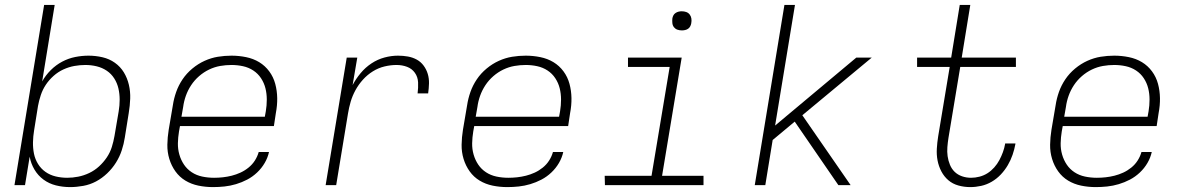

<svg xmlns="http://www.w3.org/2000/svg" viewBox="-20 -755 4840 783"><path d="M266 8Q236 8 208 1Q180 -6 157.5 -22.5Q135 -39 120.5 -63.5Q106 -88 101 -116L82 0H39L160 -735H203L152 -423Q166 -448 187 -469Q208 -490 233.5 -503.5Q259 -517 286.5 -522.5Q314 -528 341 -528Q370 -528 398 -521.5Q426 -515 448.5 -499Q471 -483 485 -460Q499 -437 505.5 -409.5Q512 -382 511 -353Q510 -324 505 -294L489 -194Q485 -168 476.5 -142Q468 -116 453 -92Q438 -68 417 -48Q396 -28 371.5 -15Q347 -2 319.5 3Q292 8 266 8ZM254 -30Q276 -30 299 -34.5Q322 -39 344 -49.5Q366 -60 384 -76.5Q402 -93 415.5 -113Q429 -133 436 -155.5Q443 -178 447 -201L464 -301Q468 -325 468 -348.5Q468 -372 463 -394Q458 -416 446 -435Q434 -454 415.5 -466.5Q397 -479 374.5 -484.5Q352 -490 328 -490Q306 -490 283.5 -486Q261 -482 239 -472Q217 -462 198.5 -445.5Q180 -429 167 -409.5Q154 -390 146.5 -367.5Q139 -345 135 -323L119 -223Q115 -199 114.5 -175Q114 -151 118.5 -128.5Q123 -106 135 -86.5Q147 -67 165.5 -54Q184 -41 207 -35.5Q230 -30 254 -30Z M849 8Q818 8 789 2Q760 -4 736 -18.5Q712 -33 695.5 -56Q679 -79 670.5 -107Q662 -135 662.5 -165Q663 -195 668 -226L685 -326Q689 -353 698.5 -380Q708 -407 724.5 -431.5Q741 -456 764.5 -475.5Q788 -495 814.5 -507Q841 -519 868.5 -523.5Q896 -528 924 -528Q954 -528 983.5 -522Q1013 -516 1037 -501.5Q1061 -487 1078 -464Q1095 -441 1102.5 -413Q1110 -385 1110.5 -355Q1111 -325 1105 -294L1097 -241H714L710 -219Q706 -195 705.5 -171Q705 -147 711.5 -124.5Q718 -102 730.5 -83.5Q743 -65 762 -52.5Q781 -40 804.5 -35Q828 -30 853 -30Q871 -30 889 -32Q907 -34 925 -38.5Q943 -43 960.5 -51Q978 -59 993.5 -71.5Q1009 -84 1019.5 -100.5Q1030 -117 1035 -135H1077Q1072 -112 1059.5 -90.5Q1047 -69 1028.5 -51.5Q1010 -34 988 -22.5Q966 -11 942.5 -4Q919 3 895.5 5.5Q872 8 849 8ZM720 -279H1060L1064 -301Q1068 -325 1068 -349Q1068 -373 1062.5 -395Q1057 -417 1044.5 -436Q1032 -455 1013 -467.5Q994 -480 971 -485Q948 -490 924 -490Q901 -490 878 -486Q855 -482 833 -471.5Q811 -461 792 -444.5Q773 -428 759.5 -407.5Q746 -387 738 -364.5Q730 -342 727 -319Z M1308 0 1394 -520H1437L1418 -408Q1431 -433 1450.5 -456.5Q1470 -480 1495 -496.5Q1520 -513 1548 -520.5Q1576 -528 1603 -528Q1624 -528 1643.5 -524.5Q1663 -521 1679.5 -512Q1696 -503 1707.5 -487.5Q1719 -472 1724.5 -453.5Q1730 -435 1729.5 -415Q1729 -395 1726 -374H1683Q1686 -397 1685 -419Q1684 -441 1672 -458Q1660 -475 1640 -482.5Q1620 -490 1597 -490Q1573 -490 1548 -484Q1523 -478 1500.5 -464Q1478 -450 1460 -430Q1442 -410 1429.5 -387Q1417 -364 1410 -340Q1403 -316 1399 -291L1351 0Z M2049 8Q2018 8 1989 2Q1960 -4 1936 -18.5Q1912 -33 1895.5 -56Q1879 -79 1870.5 -107Q1862 -135 1862.5 -165Q1863 -195 1868 -226L1885 -326Q1889 -353 1898.5 -380Q1908 -407 1924.5 -431.5Q1941 -456 1964.5 -475.5Q1988 -495 2014.5 -507Q2041 -519 2068.5 -523.5Q2096 -528 2124 -528Q2154 -528 2183.5 -522Q2213 -516 2237 -501.5Q2261 -487 2278 -464Q2295 -441 2302.5 -413Q2310 -385 2310.5 -355Q2311 -325 2305 -294L2297 -241H1914L1910 -219Q1906 -195 1905.5 -171Q1905 -147 1911.5 -124.5Q1918 -102 1930.5 -83.5Q1943 -65 1962 -52.5Q1981 -40 2004.5 -35Q2028 -30 2053 -30Q2071 -30 2089 -32Q2107 -34 2125 -38.5Q2143 -43 2160.5 -51Q2178 -59 2193.5 -71.5Q2209 -84 2219.5 -100.5Q2230 -117 2235 -135H2277Q2272 -112 2259.5 -90.5Q2247 -69 2228.5 -51.5Q2210 -34 2188 -22.5Q2166 -11 2142.5 -4Q2119 3 2095.5 5.5Q2072 8 2049 8ZM1920 -279H2260L2264 -301Q2268 -325 2268 -349Q2268 -373 2262.5 -395Q2257 -417 2244.5 -436Q2232 -455 2213 -467.5Q2194 -480 2171 -485Q2148 -490 2124 -490Q2101 -490 2078 -486Q2055 -482 2033 -471.5Q2011 -461 1992 -444.5Q1973 -428 1959.5 -407.5Q1946 -387 1938 -364.5Q1930 -342 1927 -319Z M2849 0H2447L2446 -38H2637L2711 -482H2541V-520H2760L2680 -38H2849ZM2761 -631Q2751 -631 2742.5 -634Q2734 -637 2728.5 -644Q2723 -651 2722 -660.5Q2721 -670 2722 -680Q2723 -686 2726 -692Q2729 -698 2735 -702Q2741 -706 2747.5 -707.5Q2754 -709 2760 -709Q2770 -709 2778.5 -706Q2787 -703 2792.5 -696Q2798 -689 2799.5 -679.5Q2801 -670 2799 -660Q2798 -654 2795 -648Q2792 -642 2786.5 -638Q2781 -634 2774 -632.5Q2767 -631 2761 -631Z M3399 0 3221 -259 3131 -184 3101 0H3058L3179 -735H3222L3141 -243L3472 -520H3535L3252 -285L3449 0Z M3937 8Q3912 8 3888.5 1.5Q3865 -5 3847.5 -20Q3830 -35 3819 -56Q3808 -77 3803.5 -100.5Q3799 -124 3800.5 -149Q3802 -174 3806 -199L3853 -482H3720V-520H3859L3894 -735H3937L3902 -520H4123V-482H3896L3848 -193Q3845 -174 3843.5 -155Q3842 -136 3844.5 -118Q3847 -100 3854 -83Q3861 -66 3873.5 -54Q3886 -42 3903.5 -36Q3921 -30 3940 -30Q3957 -30 3974.5 -34.5Q3992 -39 4007 -48.5Q4022 -58 4034.5 -72Q4047 -86 4055.5 -102Q4064 -118 4070 -134.5Q4076 -151 4079 -168V-170H4121V-168Q4117 -146 4109.5 -124Q4102 -102 4090 -81.5Q4078 -61 4061.5 -43.5Q4045 -26 4024.5 -14Q4004 -2 3981.5 3Q3959 8 3937 8Z M4449 8Q4418 8 4389 2Q4360 -4 4336 -18.5Q4312 -33 4295.5 -56Q4279 -79 4270.5 -107Q4262 -135 4262.5 -165Q4263 -195 4268 -226L4285 -326Q4289 -353 4298.5 -380Q4308 -407 4324.5 -431.5Q4341 -456 4364.5 -475.5Q4388 -495 4414.5 -507Q4441 -519 4468.5 -523.5Q4496 -528 4524 -528Q4554 -528 4583.5 -522Q4613 -516 4637 -501.5Q4661 -487 4678 -464Q4695 -441 4702.5 -413Q4710 -385 4710.5 -355Q4711 -325 4705 -294L4697 -241H4314L4310 -219Q4306 -195 4305.5 -171Q4305 -147 4311.5 -124.5Q4318 -102 4330.5 -83.5Q4343 -65 4362 -52.5Q4381 -40 4404.5 -35Q4428 -30 4453 -30Q4471 -30 4489 -32Q4507 -34 4525 -38.5Q4543 -43 4560.5 -51Q4578 -59 4593.5 -71.5Q4609 -84 4619.5 -100.5Q4630 -117 4635 -135H4677Q4672 -112 4659.5 -90.5Q4647 -69 4628.5 -51.5Q4610 -34 4588 -22.5Q4566 -11 4542.5 -4Q4519 3 4495.5 5.5Q4472 8 4449 8ZM4320 -279H4660L4664 -301Q4668 -325 4668 -349Q4668 -373 4662.5 -395Q4657 -417 4644.5 -436Q4632 -455 4613 -467.5Q4594 -480 4571 -485Q4548 -490 4524 -490Q4501 -490 4478 -486Q4455 -482 4433 -471.5Q4411 -461 4392 -444.5Q4373 -428 4359.5 -407.5Q4346 -387 4338 -364.5Q4330 -342 4327 -319Z"/></svg>

Font: Iosevka XLt Ex Obl
Style: Regular
Weight: 200
Width: 7
Italic angle: -9°
Monospace: yes
Designer: Belleve Invis
Foundry: Belleve Invis
Version: Version 32.5.0; ttfautohint (v1.8.4)